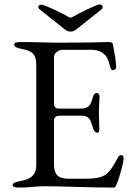

<svg xmlns="http://www.w3.org/2000/svg" viewBox="-20 -843 604 868"><path d="M168 -822C159 -822 153 -818 153 -812C153 -808 155 -804 160 -800L258 -722C278 -706 284 -700 299 -700C314 -700 320 -706 340 -722L438 -800C443 -804 444 -808 444 -812C444 -818 439 -823 430 -823C417 -823 335 -782 309 -767C300 -762 298 -762 289 -767C263 -782 181 -822 168 -822ZM66 5C120 5 136 -1 181 -1C281 -1 366 5 494 5C502 5 504 -3 508 -12C520 -39 539 -110 539 -128C539 -136 535 -141 528 -142C521 -143 516 -137 512 -129C491 -89 476 -66 455 -52C434 -39 407 -35 364 -35H290C245 -35 224 -51 224 -102V-294C224 -317 235 -320 258 -320H351C377 -320 389 -306 397 -275C402 -254 410 -243 420 -243C428 -243 429 -251 429 -260C429 -268 427 -317 427 -337C427 -353 430 -398 430 -407C430 -417 422 -423 417 -423C409 -423 403 -416 399 -401C389 -364 380 -352 341 -352H242C232 -352 224 -362 224 -374V-586C224 -605 249 -618 260 -618H391C416 -618 439 -612 458 -591C467 -581 473 -558 480 -536C482 -529 484 -526 491 -526C497 -526 505 -529 505 -541C505 -568 497 -606 490 -644C489 -651 479 -653 472 -653L387 -651C345 -651 294 -650 250 -650C180 -650 148 -653 73 -653C56 -653 44 -650 44 -642C44 -633 54 -626 77 -622C127 -613 144 -597 144 -549V-99C144 -51 120 -33 70 -24C47 -20 37 -15 37 -6C37 2 49 5 66 5Z"/></svg>

Font: Garamond-Math
Style: Regular
Weight: 400
Version: Version 2019-08-16